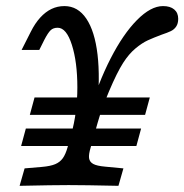

<svg xmlns="http://www.w3.org/2000/svg" viewBox="-20 -602 597 622"><path d="M43.5 0 59.7 -56.5 116.1 -61.3Q143.5 -63.7 158.9 -70.2Q174.2 -76.6 183.5 -89.5Q192.7 -102.4 199.2 -125.8L210.5 -166.1Q230.6 -237.1 230.6 -319Q230.6 -400.8 212.9 -456.5Q195.2 -512.1 166.9 -512.1Q152.4 -512.1 144 -504Q135.5 -496 123.4 -472.6L107.3 -440.3H50L79.8 -499.2Q93.5 -526.6 110.5 -545.2Q127.4 -563.7 146.8 -573Q166.1 -582.3 188.7 -582.3Q232.3 -582.3 259.7 -541.5Q287.1 -500.8 296 -425Q304.8 -349.2 294.4 -246L268.5 -233.9Q297.6 -333.1 338.3 -412.5Q379 -491.9 423.8 -537.1Q468.5 -582.3 508.1 -582.3Q531.5 -582.3 544.4 -571.4Q557.3 -560.5 557.3 -541.1Q557.3 -525.8 550.8 -516.1Q544.4 -506.5 533.5 -501.2Q522.6 -496 503.2 -489.5Q477.4 -479.8 458.9 -471.4Q440.3 -462.9 419 -445.2Q397.6 -427.4 379 -398.4Q358.9 -366.9 333.5 -306.9Q308.1 -246.8 296 -203.2L274.2 -125.8Q266.9 -102.4 268.5 -89.9Q270.2 -77.4 281.9 -71Q293.5 -64.5 321 -62.1L379.8 -56.5L363.7 0Q252.4 -2.4 202.4 -2.4H201.6H202.4Q152.4 -2.4 43.5 0ZM63.7 -185.5H437.1L421.8 -129H48.4ZM91.9 -286.3H256.5L249.2 -229.8H76.6ZM306.5 -286.3H465.3L450 -229.8H283.1Z"/></svg>

Font: Playfair Micro SmCond SmLight
Style: Italic
Weight: 360
Width: 4
Italic angle: -15.6°
Designer: Claus Eggers Sørensen
Foundry: Claus Eggers Sørensen
Version: Version 2.203;Glyphs 3.3 (3326)